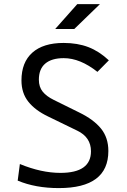

<svg xmlns="http://www.w3.org/2000/svg" viewBox="-20 -914 626 943"><path d="M269 9.8Q154.3 9.8 66.9 -26.9L77.6 -108.4Q183.1 -64.9 276.9 -64.9Q426.8 -64.9 426.8 -170.9Q426.8 -240.2 358.9 -272.5L216.3 -341.8Q152.8 -372.1 119.1 -414.6Q85.4 -457 85.4 -519Q85.4 -607.9 138.9 -655.5Q192.4 -703.1 292.5 -703.1Q360.8 -703.1 414.1 -682.6Q467.3 -662.1 514.6 -617.7L458.5 -561Q373.5 -628.4 293 -628.4Q233.9 -628.4 202.4 -601.8Q170.9 -575.2 170.9 -522.5Q170.9 -487.3 189.5 -464.1Q208 -440.9 244.1 -423.3L369.6 -361.3Q439.9 -327.1 476.1 -282.5Q512.2 -237.8 512.2 -172.4Q512.2 9.8 269 9.8ZM251 -771.5 359.4 -893.6H470.7L344.7 -771.5Z"/></svg>

Font: Cascadia Mono SemiLight
Style: Regular
Weight: 350
Monospace: yes
Designer: Aaron Bell
Foundry: Saja Typeworks
Version: Version 2404.023; ttfautohint (v1.8.4)